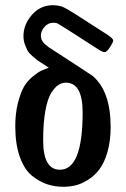

<svg xmlns="http://www.w3.org/2000/svg" viewBox="-20 -713 489 743"><path d="M39.1 -224.1Q39.1 -274.9 49.6 -315.4Q60.1 -356 73 -377.9Q85.9 -399.9 106.9 -417Q127.9 -434.1 139.9 -439.5Q151.9 -444.8 168.9 -451.2Q168 -452.1 148.9 -464.1Q129.9 -476.1 125 -479.5Q120.1 -482.9 106 -495.4Q91.8 -507.8 86.9 -516.8Q82 -525.9 76.4 -541Q70.8 -556.2 70.8 -573.2Q70.8 -618.2 103.5 -655.5Q136.2 -692.9 185.1 -692.9Q192.9 -692.9 200 -691.9Q207 -690.9 213.6 -689.5Q220.2 -688 229.5 -683.1Q238.8 -678.2 246.8 -673.6Q254.9 -668.9 271.5 -658.4Q288.1 -647.9 302 -638.9Q315.9 -629.9 343 -612.5Q370.1 -595.2 395 -579.1Q418 -564 418 -556.2Q418 -549.3 405.5 -530.3Q393.1 -511.2 385 -511.2Q377 -511.2 358.9 -522.9Q210 -619.1 203.1 -622.1Q196.3 -625 186 -625Q166 -625 152.1 -608.9Q138.2 -592.8 138.2 -575.2Q138.2 -570.3 139.2 -565.7Q140.1 -561 141.6 -558.1Q143.1 -555.2 146 -551Q148.9 -546.9 150.9 -544.9Q152.8 -543 157 -539.6Q161.1 -536.1 162.6 -535.2Q164.1 -534.2 168.9 -529.8L173.8 -526.9Q333 -423.8 338.9 -418.9Q407.7 -359.9 408.2 -223.1Q408.2 -168 396 -125.5Q383.8 -83 365 -58.1Q346.2 -33.2 320.6 -17.1Q294.9 -1 272 4.4Q249 9.8 225.1 9.8Q192.9 9.8 163.8 0.5Q134.8 -8.8 105 -32Q75.2 -55.2 57.1 -104.7Q39.1 -154.3 39.1 -224.1ZM147 -169.9Q147 -56.2 211.9 -56.2Q299.8 -56.2 299.8 -277.8Q299.8 -393.1 234.9 -393.1Q219.7 -393.1 205.8 -384Q191.9 -375 178 -353Q164.1 -331.1 155.5 -283.9Q147 -236.8 147 -169.9Z"/></svg>

Font: CMU Sans Serif Demi Condensed
Style: DemiCondensed
Weight: 600
Width: 3
Version: Version 0.7.0